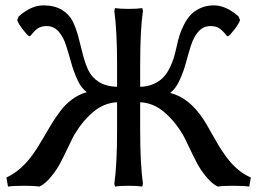

<svg xmlns="http://www.w3.org/2000/svg" viewBox="-20 -685 958 715"><path d="M416 -361.8V-444.8Q416 -568.8 405.8 -644L408.2 -654.8Q426.3 -651.9 459 -651.9Q491.2 -651.9 509.8 -654.8L512.2 -644Q502 -574.2 502 -444.8V-361.8Q529.3 -362.3 550.8 -371.8Q572.3 -381.3 586.2 -395Q600.1 -408.7 610.8 -429.9Q621.6 -451.2 627.2 -469.7Q632.8 -488.3 638.2 -513.2Q643.1 -536.1 648.7 -554Q654.3 -571.8 665.5 -593.8Q676.8 -615.7 690.7 -630.4Q704.6 -645 726.8 -655Q749 -665 776.9 -665Q821.3 -665 868.2 -624L874 -609.9Q868.7 -595.2 851.8 -573.7Q835 -552.2 829.1 -549.8L825.2 -550.8Q809.6 -570.8 797.1 -579.3Q784.7 -587.9 764.2 -587.9Q737.3 -587.9 719.5 -568.1Q701.7 -548.3 691.7 -517.1Q681.6 -485.8 672.9 -452.9Q664.1 -419.9 649.4 -387.5Q634.8 -355 613.8 -338.9Q684.6 -321.3 737.8 -240.2Q748 -224.6 763.9 -196Q779.8 -167.5 792.7 -145.8Q805.7 -124 823.7 -99.4Q841.8 -74.7 864.5 -55.2Q887.2 -35.6 914.1 -23.9L908.2 9.8Q888.7 6.8 846.2 6.8Q810.5 6.8 791 9.8Q769.5 -0.5 748 -26.6Q726.6 -52.7 713.6 -77.4Q700.7 -102.1 683.6 -138.2Q666.5 -174.3 659.2 -187V-186Q630.4 -234.9 590.1 -268.6Q549.8 -302.2 502 -304.2V-200.2Q502 -76.2 512.2 -1L509.8 9.8Q491.2 6.8 459 6.8Q426.3 6.8 408.2 9.8L405.8 -1Q416 -72.3 416 -200.2V-304.2Q368.2 -302.2 327.9 -268.6Q287.6 -234.9 258.8 -186V-187Q251.5 -174.3 234.4 -138.2Q217.3 -102.1 204.3 -77.4Q191.4 -52.7 169.9 -26.6Q148.4 -0.5 127 9.8Q107.4 6.8 71.8 6.8Q29.3 6.8 9.8 9.8L3.9 -23.9Q34.2 -38.1 59.6 -61.5Q85 -85 103 -110.8Q121.1 -136.7 137.7 -165.5Q154.3 -194.3 170.9 -221.7Q187.5 -249 205.6 -272.7Q223.6 -296.4 248.5 -314.9Q273.4 -333.5 303.2 -341.8Q282.7 -356.4 268.3 -387.9Q253.9 -419.4 244.9 -452.4Q235.8 -485.4 225.8 -516.6Q215.8 -547.9 198 -567.9Q180.2 -587.9 153.8 -587.9Q133.3 -587.9 120.8 -579.3Q108.4 -570.8 92.8 -550.8L88.9 -549.8Q83 -552.2 66.2 -573.7Q49.3 -595.2 43.9 -609.9L49.8 -624Q96.7 -665 141.1 -665Q182.6 -665 210.2 -648.4Q237.8 -631.8 250.7 -605.5Q263.7 -579.1 272 -547.1Q280.3 -515.1 288.3 -482.9Q296.4 -450.7 308.8 -423.8Q321.3 -397 348.1 -379.9Q375 -362.8 416 -361.8Z"/></svg>

Font: Linear Smooth Low Contrast
Style: Regular
Weight: 500
Designer: Philipp H. Poll, Flanker
Foundry: Philipp H. Poll, reworked by Flanker
Version: Version 1.010 | FøM Fix